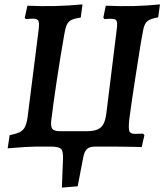

<svg xmlns="http://www.w3.org/2000/svg" viewBox="-20 -668 749 875"><path d="M15 8 24 -52Q54 -58 70 -66Q86 -74 94 -90Q102 -106 106 -136L156 -532Q160 -563 155 -573Q150 -583 130 -583Q125 -583 117 -582.5Q109 -582 98 -581L93 -588L105 -642Q170 -639 231.5 -640.5Q293 -642 356 -648L348 -588Q320 -584 305.5 -577Q291 -570 284 -554Q277 -538 272 -506Q264 -461 255.5 -408.5Q247 -356 239 -303Q231 -250 224.5 -203Q218 -156 214 -123Q210 -93 218 -81.5Q226 -70 254 -70H372Q405 -70 423.5 -77.5Q442 -85 451.5 -103Q461 -121 465 -154L512 -534Q517 -570 508 -577.5Q499 -585 456 -581L451 -588L462 -642Q530 -639 591 -640.5Q652 -642 709 -648L701 -589Q665 -583 651 -571Q637 -559 632 -528Q623 -482 614.5 -426.5Q606 -371 597 -315Q588 -259 581 -209.5Q574 -160 569 -123Q565 -82 569.5 -70Q574 -58 595 -58Q603 -58 612.5 -58.5Q622 -59 632 -59L638 -52L626 2Q615 2 602 1.5Q589 1 573.5 1Q558 1 539.5 0.5Q521 0 498 0H145Q128 0 94.5 2Q61 4 15 8ZM262 187 267 59Q269 22 258.5 11Q248 0 210 0H413Q388 0 376 11.5Q364 23 359 51L334 181Z"/></svg>

Font: Alegreya SemiBold
Style: Italic
Weight: 600
Italic angle: -7°
Designer: Juan Pablo del Peral
Foundry: Huerta Tipografica
Version: Version 2.009